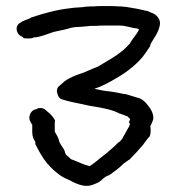

<svg xmlns="http://www.w3.org/2000/svg" viewBox="-20 -609 604 631"><path d="M46 -534C26 -522 35 -494 52 -489C53 -488 57 -484 60 -483H62C69 -483 83 -481 91 -486C114 -487 137 -498 156 -504C175 -508 196 -512 215 -518L228 -520C234 -520 242 -521 248 -521C259 -522 270 -523 279 -524H297C305 -525 312 -525 320 -525H374C393 -525 412 -517 432 -515C433 -515 434 -514 437 -512C437 -512 436 -510 435 -509V-508C428 -494 415 -482 407 -466C399 -458 390 -448 381 -441C359 -423 335 -410 310 -395C300 -388 287 -385 275 -379L254 -370C231 -363 204 -352 189 -339C183 -334 177 -328 172 -324C168 -320 167 -314 167 -309V-308C169 -297 174 -283 186 -282C212 -273 243 -269 271 -262C306 -256 342 -251 369 -238V-237H370C378 -235 391 -229 400 -226C402 -223 405 -220 408 -218C407 -215 406 -212 405 -210L403 -208C405 -206 406 -204 407 -202C407 -201 406 -200 405 -195C397 -182 390 -167 383 -156V-155C383 -154 376 -146 374 -144C367 -140 362 -134 357 -129C345 -119 334 -108 323 -100C305 -87 292 -73 274 -63C253 -68 236 -78 213 -86C207 -93 195 -101 195 -104V-106L194 -108C194 -108 193 -108 193 -110V-112C188 -124 180 -131 175 -143C173 -155 165 -168 160 -176V-207L161 -213C156 -223 146 -235 135 -243C131 -247 124 -254 114 -254C109 -254 105 -254 99 -250C89 -249 81 -241 78 -231C73 -217 81 -207 86 -199V-174C86 -161 90 -152 96 -143C96 -140 96 -136 97 -132H98C108 -112 120 -90 135 -72C151 -54 176 -29 204 -19C224 -9 256 11 288 -3C294 -5 300 -8 306 -11C319 -21 324 -29 338 -33H339L340 -34C357 -46 371 -56 387 -72C391 -75 398 -80 404 -84H405C421 -100 435 -115 450 -133C457 -142 464 -153 472 -161C474 -166 475 -171 475 -177V-186L474 -194C476 -198 482 -210 484 -219V-220C484 -237 476 -250 469 -259C460 -271 449 -285 428 -289C417 -292 404 -297 392 -300H387L363 -305L345 -308C324 -310 308 -313 290 -317C314 -325 339 -338 362 -352C396 -371 436 -402 457 -433L474 -458V-462C483 -481 500 -499 505 -525C510 -545 494 -562 478 -567L464 -573H463C443 -578 423 -582 402 -585C397 -586 392 -587 385 -587C379 -588 375 -588 369 -588C361 -589 352 -589 344 -589H308C302 -589 298 -589 289 -588C282 -588 271 -588 262 -587C248 -584 227 -585 211 -582C164 -577 120 -564 81 -551V-550C71 -545 57 -542 46 -534Z"/></svg>

Font: Scribbler
Style: Bd
Weight: 700
Designer: Mew Too
Foundry: Cannot Into Space Fonts
Version: Version 1.001